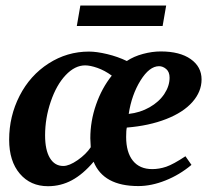

<svg xmlns="http://www.w3.org/2000/svg" viewBox="-20 -655 762 686"><path d="M439.9 -248Q480.5 -252.4 514.4 -271.7Q548.3 -291 567.1 -319.3Q585.9 -347.7 585.9 -377.4Q585.9 -397.9 574 -408.2Q562 -418.5 548.3 -418.5Q513.7 -418.5 481.9 -367.2Q450.2 -315.9 439.9 -248ZM433.1 -437Q458 -453.6 491 -462.4Q523.9 -471.2 554.2 -471.2Q622.6 -471.2 661.4 -443.8Q700.2 -416.5 700.2 -371.1Q700.2 -327.6 667.5 -290.5Q634.8 -253.4 573.5 -229.5Q512.2 -205.6 433.1 -199.2Q430.7 -189.5 430.7 -166Q430.7 -110.8 454.8 -80.8Q479 -50.8 523.9 -50.8Q548.8 -50.8 574 -59.3Q599.1 -67.9 642.6 -96.7L664.1 -65.9Q621.6 -30.3 571.3 -10.3Q521 9.8 474.1 9.8Q349.6 9.8 314.5 -77.1Q276.4 -32.2 236.8 -11Q197.3 10.3 151.4 10.3Q88.9 10.3 50.8 -34.4Q12.7 -79.1 12.7 -155.8Q12.7 -239.7 50 -312.7Q87.4 -385.7 153.6 -428.2Q219.7 -470.7 297.9 -470.7Q325.2 -470.7 363 -461.7Q400.9 -452.6 433.1 -437ZM304.2 -128.9 302.7 -161.1Q302.7 -222.2 323.2 -281.2Q343.8 -340.3 379.4 -384.8Q354 -403.3 328.1 -412.4Q302.2 -421.4 284.2 -421.4Q247.6 -421.4 214.6 -386.5Q181.6 -351.6 161.4 -292.2Q141.1 -232.9 141.1 -171.4Q141.1 -119.1 158.2 -90.6Q175.3 -62 206.1 -62Q227.5 -62 257.6 -83Q287.6 -104 304.2 -128.9ZM254.4 -562 267.1 -635.3H573.7L561 -562Z"/></svg>

Font: Tinos
Style: Bold Italic
Weight: 700
Italic angle: -16.333°
Designer: Steve Matteson
Foundry: Monotype Imaging Inc.
Version: Version 1.23